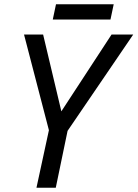

<svg xmlns="http://www.w3.org/2000/svg" viewBox="-20 -875 641 895"><path d="M150 0 208 -268 92 -714H181L266 -356L500 -714H601L295 -265L240 0ZM226 -784 241 -855H510L495 -784Z"/></svg>

Font: Noto Sans IKEA
Style: Italic
Weight: 400
Italic angle: -12°
Designer: Monotype Design Team
Foundry: Monotype Imaging Inc.
Version: Version 2.001